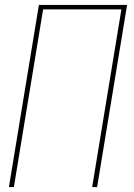

<svg xmlns="http://www.w3.org/2000/svg" viewBox="-20 -755 540 775"><path d="M16 0 137 -735H493L372 0H352L470 -717H154L36 0Z"/></svg>

Font: Iosevka Term Curly Th Obl
Style: Regular
Weight: 100
Italic angle: -9°
Designer: Belleve Invis
Foundry: Belleve Invis
Version: Version 32.3.0